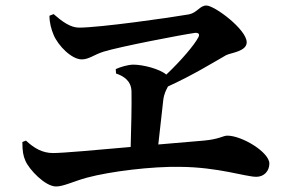

<svg xmlns="http://www.w3.org/2000/svg" viewBox="-20 -710 1040 695"><path d="M183 -35C210 -35 247 -54 295 -67C381 -90 531 -108 632 -106C770 -105 869 -70 908 -70C936 -70 955 -91 955 -118C955 -159 856 -219 803 -219C787 -219 774 -206 717 -201L553 -187L571 -348C574 -372 582 -385 588 -397C678 -438 749 -482 798 -510C814 -519 873 -523 873 -557C873 -603 757 -690 727 -690C703 -690 694 -664 664 -658C596 -646 341 -610 266 -610C235 -610 205 -632 174 -659L159 -653C159 -627 166 -603 174 -584C190 -545 239 -495 276 -495C302 -495 320 -512 355 -523C413 -541 636 -584 686 -591C699 -592 704 -586 698 -575C684 -548 637 -492 582 -440C557 -461 497 -476 463 -476C444 -476 417 -468 399 -460L400 -444C426 -435 455 -419 456 -379C457 -330 455 -249 453 -178C329 -167 208 -156 172 -156C133 -156 103 -174 74 -201L61 -196C61 -163 64 -146 72 -128C85 -97 143 -35 183 -35Z"/></svg>

Font: Source Han Serif CN
Style: Bold
Weight: 700
Designer: Ryoko NISHIZUKA 西塚涼子 (kana & ideographs); Frank Grießhammer (Latin, Greek & Cyrillic); Wenlong ZHANG 张文龙 (bopomofo); San
Foundry: Adobe
Version: Version 2.003;hotconv 1.1.1;makeotfexe 2.6.0